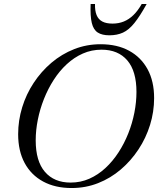

<svg xmlns="http://www.w3.org/2000/svg" viewBox="-20 -938 804 968"><path d="M160 -230.5Q160 -125.5 206.5 -71.5Q253 -17.5 336 -17.5Q386.5 -17.5 430.5 -37Q474.5 -56.5 511.5 -90.8Q548.5 -125 577.5 -169.8Q606.5 -214.5 626.8 -265.5Q647 -316.5 657.5 -370Q668 -423.5 668 -474.5Q668 -579.5 621.8 -633.5Q575.5 -687.5 492 -687.5Q441.5 -687.5 397.5 -668Q353.5 -648.5 316.5 -614.2Q279.5 -580 250.8 -535.2Q222 -490.5 201.8 -439.5Q181.5 -388.5 170.8 -335Q160 -281.5 160 -230.5ZM757 -443.5Q757 -374.5 736.5 -308.2Q716 -242 678.2 -184.8Q640.5 -127.5 589 -83.5Q537.5 -39.5 474.8 -14.8Q412 10 341 10Q258 10 197.5 -22.8Q137 -55.5 104.2 -116.2Q71.5 -177 71.5 -261.5Q71.5 -330.5 91.8 -396.8Q112 -463 149.8 -520.2Q187.5 -577.5 239.2 -621.5Q291 -665.5 353.8 -690.2Q416.5 -715 487 -715Q570.5 -715 630.8 -682.2Q691 -649.5 724 -589Q757 -528.5 757 -443.5ZM547.5 -819Q578 -819 604 -829.5Q630 -840 652.5 -861.8Q675 -883.5 694.5 -918H719.5Q685.5 -856.5 657.5 -821.8Q629.5 -787 599.8 -773.5Q570 -760 531.5 -760Q494.5 -760 472.8 -774Q451 -788 442.8 -822.2Q434.5 -856.5 437 -918H459Q458 -884 467 -862Q476 -840 495.8 -829.5Q515.5 -819 547.5 -819Z"/></svg>

Font: Newsreader 60pt
Style: Italic
Weight: 400
Italic angle: -17°
Designer: Hugues Gentile
Foundry: Production Type
Version: Version 1.003